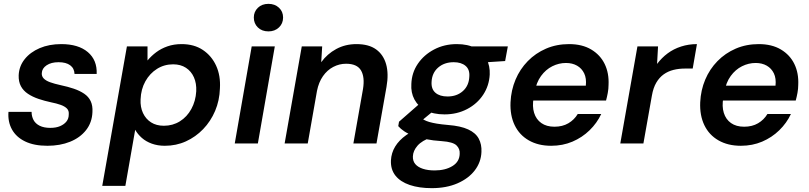

<svg xmlns="http://www.w3.org/2000/svg" viewBox="-20 -745 4203 997"><path d="M226 12Q157 12 110.5 -10.5Q64 -33 42 -73Q20 -113 24 -164H144Q144 -141 154 -122Q164 -103 186 -92Q208 -81 241 -81Q271 -81 292 -90Q313 -99 325 -114Q337 -129 337 -150Q339 -170 327.5 -181.5Q316 -193 295 -200.5Q274 -208 244 -214Q211 -221 180 -231.5Q149 -242 125 -258Q101 -274 88.5 -297.5Q76 -321 77 -354Q79 -401 108 -437.5Q137 -474 186 -495Q235 -516 298 -516Q387 -516 436 -474.5Q485 -433 482 -361H367Q366 -390 344.5 -406Q323 -422 284 -422Q246 -422 222 -406Q198 -390 197 -365Q196 -349 207 -337.5Q218 -326 240 -318Q262 -310 294 -303Q332 -295 363 -284.5Q394 -274 417 -258.5Q440 -243 451 -219.5Q462 -196 460 -163Q458 -109 427 -69.5Q396 -30 344 -9Q292 12 226 12Z M511 220 639 -504H746V-431Q766 -455 791.5 -474Q817 -493 850 -504.5Q883 -516 923 -516Q988 -516 1033.5 -485.5Q1079 -455 1102.5 -403.5Q1126 -352 1122 -286Q1120 -223 1097 -169Q1074 -115 1035 -74.5Q996 -34 945.5 -11Q895 12 836 12Q799 12 768.5 1Q738 -10 716.5 -29Q695 -48 682 -71L631 220ZM831 -92Q877 -92 914 -115Q951 -138 973.5 -179Q996 -220 999 -271Q1001 -312 987 -343.5Q973 -375 945.5 -393Q918 -411 879 -411Q833 -411 795.5 -387.5Q758 -364 735 -323Q712 -282 710 -229Q708 -189 722.5 -158Q737 -127 764.5 -109.5Q792 -92 831 -92Z M1199 0 1287 -504H1407L1319 0ZM1374 -582Q1340 -582 1319 -602.5Q1298 -623 1298 -654Q1298 -684 1319 -704.5Q1340 -725 1374 -725Q1407 -725 1428.5 -705Q1450 -685 1450 -654Q1450 -623 1428.5 -602.5Q1407 -582 1374 -582Z M1458 0 1547 -504H1653L1648 -422Q1679 -465 1726 -490.5Q1773 -516 1831 -516Q1895 -516 1933 -488.5Q1971 -461 1985 -411.5Q1999 -362 1987 -294L1935 0H1815L1865 -283Q1875 -345 1854.5 -379.5Q1834 -414 1777 -414Q1742 -414 1710.5 -397.5Q1679 -381 1657 -349.5Q1635 -318 1626 -273L1578 0Z M2222 232Q2156 232 2107.5 215.5Q2059 199 2033.5 167Q2008 135 2010 88Q2012 49 2032 16Q2052 -17 2089.5 -43.5Q2127 -70 2179 -90L2222 -33Q2171 -15 2148 11.5Q2125 38 2124 67Q2123 91 2136.5 107Q2150 123 2176 131.5Q2202 140 2237 140Q2292 140 2329 117.5Q2366 95 2367 54Q2369 28 2350.5 10Q2332 -8 2275 -12Q2228 -15 2191 -22.5Q2154 -30 2126.5 -40Q2099 -50 2079.5 -63Q2060 -76 2048 -90L2052 -113L2172 -218L2255 -189L2118 -76L2159 -137Q2170 -129 2182 -122.5Q2194 -116 2209.5 -111.5Q2225 -107 2248.5 -103Q2272 -99 2307 -96Q2372 -91 2411 -73Q2450 -55 2466 -25Q2482 5 2480 44Q2478 97 2445.5 139.5Q2413 182 2355.5 207Q2298 232 2222 232ZM2288 -151Q2230 -151 2190.5 -172Q2151 -193 2132 -228.5Q2113 -264 2116 -309Q2118 -367 2149.5 -413.5Q2181 -460 2234 -488Q2287 -516 2352 -516Q2410 -516 2449 -495Q2488 -474 2506.5 -438.5Q2525 -403 2523 -358Q2520 -300 2489 -253Q2458 -206 2405.5 -178.5Q2353 -151 2288 -151ZM2304 -244Q2352 -244 2383.5 -272Q2415 -300 2417 -347Q2420 -384 2397.5 -403Q2375 -422 2336 -422Q2287 -422 2255 -394Q2223 -366 2221 -319Q2219 -282 2241.5 -263Q2264 -244 2304 -244ZM2418 -416 2410 -504H2617L2603 -428Z M2842 12Q2775 12 2726 -16Q2677 -44 2652.5 -95Q2628 -146 2631 -214Q2634 -277 2657 -331.5Q2680 -386 2720.5 -427.5Q2761 -469 2815.5 -492.5Q2870 -516 2935 -516Q3003 -516 3050 -488Q3097 -460 3120 -412.5Q3143 -365 3140 -304Q3140 -284 3136 -262.5Q3132 -241 3127 -223H2717L2731 -300H3022Q3026 -338 3013.5 -364Q3001 -390 2976.5 -404Q2952 -418 2919 -418Q2882 -418 2848 -401Q2814 -384 2789.5 -350.5Q2765 -317 2756 -266L2751 -237Q2743 -193 2753.5 -159Q2764 -125 2791 -106Q2818 -87 2859 -87Q2901 -87 2931.5 -105Q2962 -123 2980 -153H3102Q3080 -106 3041.5 -68.5Q3003 -31 2952.5 -9.5Q2902 12 2842 12Z M3201 0 3290 -504H3397L3392 -413Q3416 -445 3447 -468Q3478 -491 3517 -503.5Q3556 -516 3599 -516L3577 -389H3536Q3505 -389 3477 -382Q3449 -375 3426.5 -359Q3404 -343 3388 -316Q3372 -289 3365 -248L3321 0Z M3827 12Q3760 12 3711 -16Q3662 -44 3637.5 -95Q3613 -146 3616 -214Q3619 -277 3642 -331.5Q3665 -386 3705.5 -427.5Q3746 -469 3800.5 -492.5Q3855 -516 3920 -516Q3988 -516 4035 -488Q4082 -460 4105 -412.5Q4128 -365 4125 -304Q4125 -284 4121 -262.5Q4117 -241 4112 -223H3702L3716 -300H4007Q4011 -338 3998.5 -364Q3986 -390 3961.5 -404Q3937 -418 3904 -418Q3867 -418 3833 -401Q3799 -384 3774.5 -350.5Q3750 -317 3741 -266L3736 -237Q3728 -193 3738.5 -159Q3749 -125 3776 -106Q3803 -87 3844 -87Q3886 -87 3916.5 -105Q3947 -123 3965 -153H4087Q4065 -106 4026.5 -68.5Q3988 -31 3937.5 -9.5Q3887 12 3827 12Z"/></svg>

Font: DM Sans SemiBold
Style: Italic
Weight: 600
Italic angle: -10°
Designer: Colophon Foundry, Jonny Pinhorn
Foundry: Colophon Foundry
Version: Version 4.004;gftools[0.9.30]